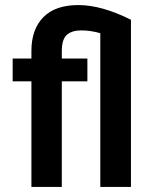

<svg xmlns="http://www.w3.org/2000/svg" viewBox="-20 -738 602 758"><path d="M325 -417H224V0H104V-417H30V-507H104V-537Q104 -622 151 -670Q198 -718 289.5 -718Q381 -718 497 -660V0H376V-607Q337 -618 300.5 -618Q264 -618 244 -600.5Q224 -583 224 -536V-507H325Z"/></svg>

Font: Hind Guntur SemiBold
Style: Regular
Weight: 600
Designer: Manushi Parikh, Hitesh Malaviya
Foundry: Indian Type Foundry
Version: Version 1.000;PS 1.0;hotconv 1.0.86;makeotf.lib2.5.63406; tt